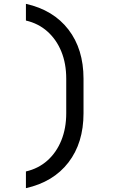

<svg xmlns="http://www.w3.org/2000/svg" viewBox="-20 -860 640 1000"><path d="M115 120V33Q180 18 227 -24Q274 -66 299.5 -129Q325 -192 325 -270V-450Q325 -529 299.5 -591.5Q274 -654 227 -696Q180 -738 115 -753V-840Q258 -808 336.5 -706Q415 -604 415 -450V-270Q415 -116 336.5 -14Q258 88 115 120Z"/></svg>

Font: JetBrains Mono NL
Style: Regular
Weight: 400
Monospace: yes
Designer: Philipp Nurullin, Konstantin Bulenkov
Foundry: JetBrains
Version: Version 2.305; ttfautohint (v1.8.4.7-5d5b)